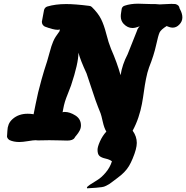

<svg xmlns="http://www.w3.org/2000/svg" viewBox="-20 -770 1009 1041"><path d="M331.1 -163.1Q358.4 -163.1 388.7 -144Q418.9 -125 418.9 -89.8Q418.9 -75.2 411.6 -61.5Q404.3 -47.9 395 -37.1Q385.7 -26.4 384.8 -23.4Q376 -7.8 344.7 -7.8Q337.9 -7.8 305.7 -8.8Q273.4 -9.8 247.1 -9.8Q210.9 -9.8 189.5 -8.8H184.6Q180.7 -9.8 172.9 -9.8Q161.1 -9.8 131.8 -4.9Q102.5 0 85 0Q53.7 0 31.2 -10.7Q14.6 -21.5 18.6 -38.1Q19.5 -42 20 -60.5Q20.5 -79.1 26.9 -95.2Q33.2 -111.3 48.8 -125Q81.1 -153.3 129.9 -153.3Q136.7 -153.3 144.5 -152.8Q152.3 -152.3 156.7 -151.4Q161.1 -150.4 162.1 -150.4Q165 -165 173.3 -206.1Q181.6 -247.1 187 -269.5Q192.4 -292 205.1 -338.4Q217.8 -384.8 235.4 -437.5Q241.2 -458 248.5 -483.9Q255.9 -509.8 258.8 -519.5Q261.7 -529.3 268.1 -544.4Q274.4 -559.6 282.2 -571.3Q290 -583 302.7 -600.6L304.7 -610.4Q298.8 -608.4 292 -608.4Q269.5 -608.4 222.7 -626Q207 -634.8 207 -652.3L218.8 -715.8Q222.7 -729.5 235.4 -734.4Q280.3 -748 338.9 -748Q386.7 -748 462.9 -738.3Q470.7 -738.3 477.5 -732.4Q511.7 -699.2 527.8 -667Q543.9 -634.8 556.2 -586.4Q568.4 -538.1 582 -504.9Q614.3 -431.6 633.8 -362.3Q642.6 -419.9 671.9 -475.6Q720.7 -597.7 721.7 -600.6Q724.6 -611.3 730 -618.7Q735.4 -626 736.8 -626Q738.3 -626 736.3 -627Q735.4 -627 729 -624.5Q722.7 -622.1 714.4 -620.1Q706.1 -618.2 698.2 -618.2Q671.9 -618.2 650.4 -640.6Q634.8 -657.2 634.8 -681.6Q634.8 -690.4 636.7 -701.7Q638.7 -712.9 638.7 -714.8Q639.6 -734.4 656.2 -739.3Q688.5 -750 728.5 -750Q740.2 -750 763.2 -749Q786.1 -748 798.8 -748H821.3Q838.9 -746.1 845.7 -746.1Q856.4 -746.1 877.4 -747.6Q898.4 -749 909.2 -749Q923.8 -749 931.6 -748Q951.2 -742.2 953.1 -726.6Q953.1 -724.6 957.5 -716.8Q961.9 -709 965.3 -697.8Q968.8 -686.5 968.8 -675.8Q968.8 -653.3 952.1 -636.7Q936.5 -620.1 916 -620.1Q911.1 -620.1 906.2 -621.1Q901.4 -622.1 897.5 -623.5Q893.6 -625 890.6 -626Q887.7 -627 885.7 -627.9L883.8 -628.9Q852.5 -609.4 845.2 -593.8Q837.9 -578.1 826.2 -524.4Q814.5 -470.7 788.1 -404.3Q778.3 -377 771.5 -341.8Q764.6 -306.6 760.3 -273.9Q755.9 -241.2 749.5 -206.5Q743.2 -171.9 730.5 -133.8Q717.8 -95.7 699.2 -61.5Q721.7 -30.3 721.7 4.9Q721.7 36.1 699.2 89.8Q689.5 113.3 679.2 130.4Q668.9 147.5 653.3 163.6Q637.7 179.7 616.2 195.3Q606.4 202.1 592.3 213.4Q578.1 224.6 572.3 228Q566.4 231.4 555.2 237.3Q543.9 243.2 531.7 244.6Q519.5 246.1 500 248Q480.5 250 452.1 251Q451.2 250 451.2 248Q451.2 242.2 468.3 231Q485.4 219.7 507.3 206.5Q529.3 193.4 552.7 166Q576.2 138.7 586.9 104.5Q574.2 94.7 552.2 89.8Q530.3 85 519.5 75.7Q508.8 66.4 508.8 42Q508.8 26.4 522 -3.4Q535.2 -33.2 556.6 -56.6Q544.9 -75.2 537.1 -110.4Q529.3 -145.5 525.4 -155.3Q509.8 -193.4 497.6 -227.5Q485.4 -261.7 472.2 -303.2Q459 -344.7 449.2 -372.1Q416 -443.4 405.3 -484.4Q405.3 -426.8 365.2 -306.6Q358.4 -287.1 348.1 -262.2Q337.9 -237.3 332 -218.3Q326.2 -199.2 322.3 -176.8Q319.3 -164.1 319.3 -161.1Q323.2 -163.1 331.1 -163.1Z"/></svg>

Font: Essays1743
Style: BoldItalic
Weight: 700
Italic angle: -10°
Designer: Based on the typeface in a 1743 English translation of the essays of Montaigne.  PostScript/TrueType font designed by Jo
Version: Version 002.100